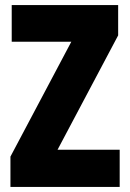

<svg xmlns="http://www.w3.org/2000/svg" viewBox="-20 -734 511 754"><path d="M450 0H21V-119L260 -570H26V-714H444V-595L206 -146H450Z"/></svg>

Font: Noto Sans Sinhala ExtraCondensed Black
Style: Regular
Weight: 900
Width: 2
Designer: Jelle Bosma - Monotype Design Team
Foundry: Monotype Imaging Inc.
Version: Version 2.006; ttfautohint (v1.8.4.7-5d5b)